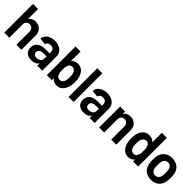

<svg xmlns="http://www.w3.org/2000/svg" viewBox="292 -2001 3311 3311"><g transform="rotate(45 1947.0 -346.0)"><path d="M57 0H180V-336C186 -384 219 -414 266 -414C316 -414 352 -375 352 -320V0H475V-343C475 -454 406 -519 305 -519C250 -519 207 -498 180 -452V-700H57Z M862 -334V-300H761C632 -300 557 -245 557 -139C557 -33 633 9 722 8C788 9 835 -14 862 -59V0H984V-351C984 -448 902 -520 776 -520C659 -520 574 -456 569 -368L694 -354C698 -391 730 -415 778 -415C833 -415 862 -383 862 -334ZM681 -149C681 -199 721 -225 782 -225H862V-170C862 -115 812 -84 756 -84C713 -84 681 -106 681 -149Z M1094 0H1217V-50C1243 -11 1282 8 1341 8C1422 8 1478 -49 1509 -143C1520 -193 1523 -212 1523 -264C1523 -314 1520 -330 1509 -375C1481 -465 1425 -520 1338 -520C1280 -520 1243 -503 1217 -466V-700H1094ZM1218 -256C1218 -297 1220 -324 1227 -347C1238 -388 1263 -415 1307 -415C1347 -415 1373 -388 1387 -348C1397 -325 1399 -298 1399 -256C1399 -219 1398 -193 1390 -170C1378 -127 1350 -99 1307 -99C1263 -99 1238 -128 1227 -170C1218 -192 1218 -218 1218 -256Z M1625 0H1748V-700H1625Z M2138 -334V-300H2037C1908 -300 1833 -245 1833 -139C1833 -33 1909 9 1998 8C2064 9 2111 -14 2138 -59V0H2260V-351C2260 -448 2178 -520 2052 -520C1935 -520 1850 -456 1845 -368L1970 -354C1974 -391 2006 -415 2054 -415C2109 -415 2138 -383 2138 -334ZM1957 -149C1957 -199 1997 -225 2058 -225H2138V-170C2138 -115 2088 -84 2032 -84C1989 -84 1957 -106 1957 -149Z M2370 0H2493V-336C2499 -384 2532 -414 2579 -414C2629 -414 2665 -375 2665 -320V0H2788V-343C2788 -454 2719 -519 2618 -519C2563 -519 2520 -498 2493 -452V-512H2370Z M3322 0V-700H3199V-465C3173 -503 3135 -520 3077 -520C2990 -520 2934 -465 2906 -375C2895 -330 2892 -314 2892 -264C2892 -212 2895 -193 2906 -143C2937 -49 2993 8 3074 8C3134 8 3173 -12 3199 -51V0ZM3016 -256C3016 -298 3018 -325 3028 -348C3042 -388 3068 -415 3108 -415C3152 -415 3177 -388 3188 -347C3195 -324 3197 -297 3197 -256C3197 -218 3197 -192 3188 -170C3177 -128 3152 -99 3108 -99C3065 -99 3037 -127 3025 -170C3017 -193 3016 -219 3016 -256Z M3638 8C3749 8 3827 -56 3848 -156C3855 -186 3857 -222 3857 -258C3857 -295 3855 -334 3848 -364C3824 -459 3747 -520 3638 -520C3528 -520 3450 -459 3425 -363C3419 -335 3415 -296 3415 -256C3415 -220 3419 -184 3426 -154C3447 -56 3526 8 3638 8ZM3540 -256C3540 -288 3540 -315 3546 -335C3554 -382 3588 -415 3637 -415C3686 -415 3719 -384 3729 -335C3732 -315 3734 -289 3734 -256C3734 -228 3733 -201 3729 -179C3719 -131 3686 -98 3638 -98C3588 -98 3554 -130 3544 -179C3540 -200 3540 -227 3540 -256Z"/></g></svg>

Font: Vanilla Cream
Style: Bold
Weight: 700
Designer: Jeremy Tribby, Jinavaṁso
Foundry: Tribby Type
Version: Version 1.422;Glyphs 3.1.2 (3151)